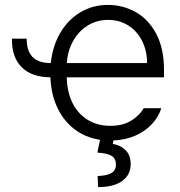

<svg xmlns="http://www.w3.org/2000/svg" viewBox="-20 -558 728 777"><path d="M185.5 -302.7Q192.9 -372.1 224.1 -425.3Q255.4 -478.5 305.2 -508.3Q355 -538.1 417 -538.1Q477.1 -538.1 528.8 -509.3Q580.6 -480.5 612.1 -421.4Q643.6 -362.3 643.6 -276.4V-245.1H250Q251.5 -185.5 273.4 -141.4Q295.4 -97.2 335 -73Q374.5 -48.8 426.8 -48.8Q477.1 -48.8 511 -69.8Q544.9 -90.8 561.5 -120.1H632.8Q621.6 -84.5 594.7 -55.7Q567.9 -26.9 528.1 -9.3Q488.3 8.3 439 10.3L436.5 24.4Q468.8 29.8 488.8 50.3Q508.8 70.8 508.8 106.4Q508.8 149.4 474.6 174.3Q440.4 199.2 377 199.2L375 154.3Q411.1 153.3 430.2 142.6Q449.2 131.8 449.2 108.4Q449.2 83.5 431.6 72.8Q414.1 62 374 59.6L384.8 7.8Q325.2 -1.5 281 -35.4Q236.8 -69.3 211.7 -123.3Q186.5 -177.2 184.1 -245.1Q106.4 -246.1 66.9 -286.9Q27.3 -327.6 28.3 -401.4H87.9Q87.9 -352.5 111.3 -327.9Q134.8 -303.2 185.5 -302.7ZM575.2 -302.7Q575.2 -352.1 555.2 -392.1Q535.2 -432.1 499.3 -454.8Q463.4 -477.5 418 -477.5Q371.1 -477.5 334 -454.1Q296.9 -430.7 275.1 -390.6Q253.4 -350.6 250.5 -302.7Z"/></svg>

Font: Pretendard JP Light
Style: Regular
Weight: 300
Designer: Base glyphs from Inter by Rasmus Andersson; Hangeul glyphs from Noto Sans CJK(Source Han Sans) by Jang Soo-young and Kan
Foundry: Kil Hyung-jin
Version: Version 1.309